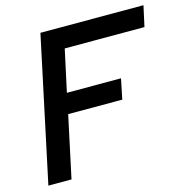

<svg xmlns="http://www.w3.org/2000/svg" viewBox="-104 -799 876 898"><g transform="rotate(-15 334.5 -350.0)"><path d="M21 0 170 -700H669L647 -600H261L217 -397H479L459 -299H197L133 0Z"/></g></svg>

Font: Rosa Sans Medium
Style: Italic
Weight: 500
Italic angle: -12°
Designer: Pentagram / MCKL
Foundry: Pentagram / MCKL
Version: Version 1.005;September 16, 2019;FontCreator 11.5.0.2425 64-